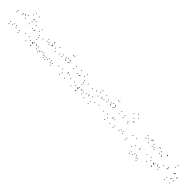

<svg xmlns="http://www.w3.org/2000/svg" viewBox="611 -3098 5598 5598"><g transform="rotate(45 3410.0 -298.5)"><path d="M496.8 10V-10H476.8V10ZM496.8 -58.5V-78.5H476.8V-58.5ZM332.8 -102V-122H312.8V-102ZM365.4 -46.2V-66.2H345.4V-46.2ZM365.4 -444.1V-464.1H345.4V-444.1ZM367.9 -556.8V-576.8H347.9V-556.8ZM462.8 -677.7V-697.7H442.8V-677.7ZM566.4 -596.3V-616.3H546.4V-596.3ZM573.8 -575.2V-595.2H553.8V-575.2ZM650 -587V-607H630V-587ZM622.7 -750.4V-770.4H602.7V-750.4ZM490.2 -767V-787H470.2V-767ZM225.5 -489.3V-509.3H205.5V-489.3ZM225.5 -444.1V-464.1H205.5V-444.1ZM225.5 -45.8V-65.8H205.5V-45.8ZM258.2 -102V-122H238.2V-102ZM125.6 -58.5V-78.5H105.6V-58.5ZM125.6 10V-10H105.6V10ZM556.6 -399.8V-419.8H536.6V-399.8ZM577 -497.1V-517.1H557V-497.1ZM293.8 -497.1V-517.1H273.8V-497.1ZM293.8 -522.4V-542.4H273.8V-522.4ZM48.4 -455.7V-475.7H28.4V-455.7ZM48.4 -399.8V-419.8H28.4V-399.8Z M1039.1 16V-4H1019.1V16ZM1222.5 -36.6V-56.6H1202.5V-36.6ZM1222.5 -113.5V-133.5H1202.5V-113.5ZM1130.5 -135.9V-155.9H1110.5V-135.9ZM1152.6 -108.3V-128.3H1132.6V-108.3ZM1152.6 -371.3V-391.3H1132.6V-371.3ZM944.6 -546.1V-566.1H924.6V-546.1ZM735.6 -509.9V-529.9H715.6V-509.9ZM713.9 -377.1V-397.1H693.9V-377.1ZM792.4 -360.2V-380.2H772.4V-360.2ZM805.1 -384.9V-404.9H785.1V-384.9ZM916.2 -457.2V-477.2H896.2V-457.2ZM1012.4 -372.1V-392.1H992.4V-372.1ZM1012.4 -87V-107H992.4V-87ZM1020.8 -73.9V-93.9H1000.8V-73.9ZM1020.8 16V-4H1000.8V16ZM1040.6 -64.5V-84.5H1020.6V-64.5ZM1040.6 -121.7V-141.7H1020.6V-121.7ZM916.4 -76.8V-96.8H896.4V-76.8ZM833.2 -143.8V-163.8H813.2V-143.8ZM1029.5 -238.5V-258.5H1009.5V-238.5ZM1030.2 -310.6V-330.6H1010.2V-310.6ZM680.8 -125.4V-145.4H660.8V-125.4ZM835.9 21.5V1.5H815.9V21.5Z M1850.3 10V-10H1830.3V10ZM1850.3 -58.5V-78.5H1830.3V-58.5ZM1766.8 -96.6V-116.6H1746.8V-96.6ZM1799.4 -40.8V-60.8H1779.4V-40.8ZM1799.4 -395.2V-415.2H1779.4V-395.2ZM1673.6 -545.8V-565.8H1653.6V-545.8ZM1457.6 -467.8V-487.8H1437.6V-467.8ZM1457.6 -399.3V-419.3H1437.6V-399.3ZM1594.1 -439.1V-459.1H1574.1V-439.1ZM1659.1 -360.8V-380.8H1639.1V-360.8ZM1659.1 -40.4V-60.4H1639.1V-40.4ZM1692.2 -96.6V-116.6H1672.2V-96.6ZM1609.6 -58.5V-78.5H1589.6V-58.5ZM1609.6 10V-10H1589.6V10ZM1540.8 10V-10H1520.8V10ZM1540.8 -58.5V-78.5H1520.8V-58.5ZM1457.3 -96.6V-116.6H1437.3V-96.6ZM1489.9 -40.8V-60.8H1469.9V-40.8ZM1489.9 -424.9V-444.9H1469.9V-424.9ZM1481.4 -431.9V-451.9H1461.4V-431.9ZM1481.4 -533.2V-553.2H1461.4V-533.2ZM1463.5 -539.9V-559.9H1443.5V-539.9ZM1280.1 -487.4V-507.4H1260.1V-487.4ZM1280.1 -410.5V-430.5H1260.1V-410.5ZM1382 -385.1V-405.1H1362V-385.1ZM1349.6 -424.6V-444.6H1329.6V-424.6ZM1349.6 -40.4V-60.4H1329.6V-40.4ZM1382.8 -96.6V-116.6H1362.8V-96.6ZM1300.1 -58.5V-78.5H1280.1V-58.5ZM1300.1 10V-10H1280.1V10Z M2406.6 -10.1V-30.1H2386.6V-10.1ZM2438.7 -185.5V-205.5H2418.7V-185.5ZM2369.3 -202.5V-222.5H2349.3V-202.5ZM2355 -166.7V-186.7H2335V-166.7ZM2246 -67.3V-87.3H2226V-67.3ZM2171.2 -155.6V-175.6H2151.2V-155.6ZM2171.2 -423.2V-443.2H2151.2V-423.2ZM2149.3 -400.2V-420.2H2129.3V-400.2ZM2394.8 -400.2V-420.2H2374.8V-400.2ZM2415.2 -497.5V-517.5H2395.2V-497.5ZM2149.8 -497.5V-517.5H2129.8V-497.5ZM2172.2 -474.4V-494.4H2152.2V-474.4ZM2172.2 -660.9V-680.9H2152.2V-660.9ZM2119.7 -660.9V-680.9H2099.7V-660.9ZM2027.7 -472.2V-492.2H2007.7V-472.2ZM2080.6 -501.9V-521.9H2060.6V-501.9ZM1896.9 -463.2V-483.2H1876.9V-463.2ZM1896.9 -400.2V-420.2H1876.9V-400.2ZM2053.8 -400.2V-420.2H2033.8V-400.2ZM2031.3 -423.2V-443.2H2011.3V-423.2ZM2031.3 -137.9V-157.9H2011.3V-137.9ZM2221.2 21.6V1.6H2201.2V21.6Z M2899.1 16V-4H2879.1V16ZM3082.5 -36.6V-56.6H3062.5V-36.6ZM3082.5 -113.5V-133.5H3062.5V-113.5ZM2990.5 -135.9V-155.9H2970.5V-135.9ZM3012.6 -108.3V-128.3H2992.6V-108.3ZM3012.6 -371.3V-391.3H2992.6V-371.3ZM2804.6 -546.1V-566.1H2784.6V-546.1ZM2595.6 -509.9V-529.9H2575.6V-509.9ZM2573.9 -377.1V-397.1H2553.9V-377.1ZM2652.4 -360.2V-380.2H2632.4V-360.2ZM2665.1 -384.9V-404.9H2645.1V-384.9ZM2776.2 -457.2V-477.2H2756.2V-457.2ZM2872.4 -372.1V-392.1H2852.4V-372.1ZM2872.4 -87V-107H2852.4V-87ZM2880.8 -73.9V-93.9H2860.8V-73.9ZM2880.8 16V-4H2860.8V16ZM2900.6 -64.5V-84.5H2880.6V-64.5ZM2900.6 -121.7V-141.7H2880.6V-121.7ZM2776.4 -76.8V-96.8H2756.4V-76.8ZM2693.2 -143.8V-163.8H2673.2V-143.8ZM2889.5 -238.5V-258.5H2869.5V-238.5ZM2890.2 -310.6V-330.6H2870.2V-310.6ZM2540.8 -125.4V-145.4H2520.8V-125.4ZM2695.9 21.5V1.5H2675.9V21.5Z M3669.1 -162.1V-182.1H3649.1V-162.1ZM3459.2 -327.3V-347.3H3439.2V-327.3ZM3328.3 -404V-424H3308.3V-404ZM3439.1 -462.7V-482.7H3419.1V-462.7ZM3571 -389.5V-409.5H3551V-389.5ZM3581.5 -359V-379H3561.5V-359ZM3659.2 -375.9V-395.9H3639.2V-375.9ZM3636.1 -514.1V-534.1H3616.1V-514.1ZM3447.2 -545.8V-565.8H3427.2V-545.8ZM3192.3 -375.2V-395.2H3172.3V-375.2ZM3374.7 -205.5V-225.5H3354.7V-205.5ZM3531.6 -125.5V-145.5H3511.6V-125.5ZM3410.9 -62.4V-82.4H3390.9V-62.4ZM3265.4 -138.8V-158.8H3245.4V-138.8ZM3255.4 -168.5V-188.5H3235.4V-168.5ZM3176.9 -151.6V-171.6H3156.9V-151.6ZM3200.5 -9.5V-29.5H3180.5V-9.5ZM3404.8 21.9V1.9H3384.8V21.9Z M4266.6 -10.1V-30.1H4246.6V-10.1ZM4298.7 -185.5V-205.5H4278.7V-185.5ZM4229.3 -202.5V-222.5H4209.3V-202.5ZM4215 -166.7V-186.7H4195V-166.7ZM4106 -67.3V-87.3H4086V-67.3ZM4031.2 -155.6V-175.6H4011.2V-155.6ZM4031.2 -423.2V-443.2H4011.2V-423.2ZM4009.3 -400.2V-420.2H3989.3V-400.2ZM4254.8 -400.2V-420.2H4234.8V-400.2ZM4275.2 -497.5V-517.5H4255.2V-497.5ZM4009.8 -497.5V-517.5H3989.8V-497.5ZM4032.2 -474.4V-494.4H4012.2V-474.4ZM4032.2 -660.9V-680.9H4012.2V-660.9ZM3979.7 -660.9V-680.9H3959.7V-660.9ZM3887.7 -472.2V-492.2H3867.7V-472.2ZM3940.6 -501.9V-521.9H3920.6V-501.9ZM3756.9 -463.2V-483.2H3736.9V-463.2ZM3756.9 -400.2V-420.2H3736.9V-400.2ZM3913.8 -400.2V-420.2H3893.8V-400.2ZM3891.3 -423.2V-443.2H3871.3V-423.2ZM3891.3 -137.9V-157.9H3871.3V-137.9ZM4081.2 21.6V1.6H4061.2V21.6Z M4923.2 10V-10H4903.2V10ZM4923.2 -58.5V-78.5H4903.2V-58.5ZM4709.7 -112.8V-132.8H4689.7V-112.8ZM4742.2 -56.7V-76.7H4722.2V-56.7ZM4742.2 -533.9V-553.9H4722.2V-533.9ZM4724.3 -539.9V-559.9H4704.3V-539.9ZM4421.8 -483V-503H4401.8V-483ZM4421.8 -414.5V-434.5H4401.8V-414.5ZM4634.3 -385.5V-405.5H4614.3V-385.5ZM4602.3 -425V-445H4582.3V-425ZM4602.3 -56.7V-76.7H4582.3V-56.7ZM4634.9 -112.8V-132.8H4614.9V-112.8ZM4421.4 -58.5V-78.5H4401.4V-58.5ZM4421.4 10V-10H4401.4V10ZM4760.3 -700.1V-720.1H4740.3V-700.1ZM4665.7 -786.6V-806.6H4645.7V-786.6ZM4571 -700.1V-720.1H4551V-700.1ZM4665.7 -612.3V-632.3H4645.7V-612.3Z M5569.2 210V190H5549.2V210ZM5569.2 141.5V121.5H5549.2V141.5ZM5486.5 103.4V83.4H5466.5V103.4ZM5519.7 159.6V139.6H5499.7V159.6ZM5519.7 -545.8V-565.8H5499.7V-545.8ZM5494.7 -545.8V-565.8H5474.7V-545.8ZM5379.3 -485.9V-505.9H5359.3V-485.9ZM5379.3 159.2V139.2H5359.3V159.2ZM5411.9 103.4V83.4H5391.9V103.4ZM5293.4 141.5V121.5H5273.4V141.5ZM5293.4 210V190H5273.4V210ZM4993.9 -233.5V-253.5H4973.9V-233.5ZM5196.9 21.8V1.8H5176.9V21.8ZM5416 -83.5V-103.5H5396V-83.5ZM5407.7 -122.1V-142.1H5387.7V-122.1ZM5264.9 -83.6V-103.6H5244.9V-83.6ZM5139.2 -245.3V-265.3H5119.2V-245.3ZM5315.1 -449.5V-469.5H5295.1V-449.5ZM5468.7 -410V-430H5448.7V-410ZM5468.7 -518.8V-538.8H5448.7V-518.8ZM5310.6 -543.3V-563.3H5290.6V-543.3Z M6021.6 -56.3V-76.3H6001.6V-56.3ZM6021.6 -124.3V-144.3H6001.6V-124.3ZM5885.1 -85.1V-105.1H5865.1V-85.1ZM5820.9 -163V-183H5800.9V-163ZM5820.9 -533.8V-553.8H5800.9V-533.8ZM5802.8 -539.8V-559.8H5782.8V-539.8ZM5611.1 -487.3V-507.3H5591.1V-487.3ZM5611.1 -410.4V-430.4H5591.1V-410.4ZM5713.1 -384.9V-404.9H5693.1V-384.9ZM5681 -424.2V-444.2H5661V-424.2ZM5681 -128.5V-148.5H5661V-128.5ZM5805.6 22V2H5785.6V22ZM6015.7 16V-4H5995.7V16ZM6198.7 -36.5V-56.5H6178.7V-36.5ZM6198.7 -113.4V-133.4H6178.7V-113.4ZM6107.1 -135.9V-155.9H6087.1V-135.9ZM6129.2 -107.9V-127.9H6109.2V-107.9ZM6129.2 -534.3V-554.3H6109.2V-534.3ZM6111.2 -540.3V-560.3H6091.2V-540.3ZM5919.5 -487.8V-507.8H5899.5V-487.8ZM5919.5 -410.9V-430.9H5899.5V-410.9ZM6011.1 -388.3V-408.3H5991.1V-388.3ZM5989.4 -416V-436H5969.4V-416ZM5989.4 -87.5V-107.5H5969.4V-87.5ZM5997.3 -74.4V-94.4H5977.3V-74.4ZM5997.3 10.6V-9.4H5977.3V10.6Z M6732 -16.5V-36.5H6712V-16.5ZM6766.4 -137.3V-157.3H6746.4V-137.3ZM6687.9 -154.2V-174.2H6667.9V-154.2ZM6670.4 -125.5V-145.5H6650.4V-125.5ZM6559.8 -66.8V-86.8H6539.8V-66.8ZM6398.8 -274.2V-294.2H6378.8V-274.2ZM6527.3 -451.1V-471.1H6507.3V-451.1ZM6635.8 -312.4V-332.4H6615.8V-312.4ZM6635.8 -294.7V-314.7H6615.8V-294.7ZM6653.5 -321.6V-341.6H6633.5V-321.6ZM6387.1 -321.6V-341.6H6367.1V-321.6ZM6387.1 -248.5V-268.5H6367.1V-248.5ZM6773.9 -248.5V-268.5H6753.9V-248.5ZM6773.9 -290.3V-310.3H6753.9V-290.3ZM6543.1 -545.3V-565.3H6523.1V-545.3ZM6250.8 -249.2V-269.2H6230.8V-249.2ZM6545.9 22V2H6525.9V22Z"/></g></svg>

Font: Monaspace Xenon Dots Var
Style: Regular
Weight: 400
Designer: Riley Cran and the Lettermatic Team
Version: Version 1.100 (Monaspace Xenon Dots)